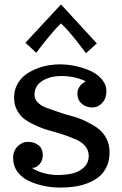

<svg xmlns="http://www.w3.org/2000/svg" viewBox="-20 -826 548 859"><path d="M38.6 0ZM252.9 -721.2Q235.8 -706.1 208.3 -673.1Q180.7 -640.1 161.1 -614.7L142.1 -589.8L93.8 -634.8L252.9 -806.2L413.1 -631.8L364.7 -587.9Q291 -687 252.9 -721.2ZM251 13.2Q212.9 13.2 177 5.9Q141.1 -1.5 109.1 -16.4Q77.1 -31.2 57.9 -57.9Q38.6 -84.5 38.6 -118.7Q38.6 -150.4 58.6 -170.9Q78.6 -191.4 105.5 -191.4Q132.8 -191.4 152.1 -176.3Q171.4 -161.1 171.4 -132.3Q171.4 -107.4 156.7 -91.1Q142.1 -74.7 123.5 -74.7Q142.1 -61 174.1 -52Q206.1 -43 238.3 -43Q275.9 -43 305.4 -50.3Q335 -57.6 356 -77.6Q377 -97.7 377 -128.9Q377 -152.3 362.5 -170.7Q348.1 -189 324.7 -199.7Q301.3 -210.4 271.2 -220.9Q241.2 -231.4 210 -239.5Q178.7 -247.6 148.7 -260.5Q118.7 -273.4 95.2 -289.1Q71.8 -304.7 57.4 -330.3Q43 -356 43 -389.2Q43 -422.4 57.4 -448.7Q71.8 -475.1 93.8 -491.5Q115.7 -507.8 144 -518.8Q172.4 -529.8 198.2 -533.9Q224.1 -538.1 248 -538.1Q283.2 -538.1 319.1 -530.3Q355 -522.5 386 -508.1Q417 -493.7 436.5 -470.2Q456.1 -446.8 456.1 -418.5Q456.1 -385.7 437.3 -365.5Q418.5 -345.2 393.1 -345.2Q365.2 -345.2 345.7 -362.1Q326.2 -378.9 326.2 -408.2Q326.2 -422.4 333.3 -434.1Q340.3 -445.8 346.2 -450.4Q352.1 -455.1 363.3 -462.4Q314.9 -485.8 253.9 -485.8Q203.6 -485.8 168.9 -463.9Q134.3 -441.9 134.3 -401.9Q134.3 -382.8 148.7 -367.9Q163.1 -353 186.8 -344Q210.4 -335 240.5 -325Q270.5 -314.9 302.2 -306.4Q334 -297.9 364 -283.4Q394 -269 417.7 -252Q441.4 -234.9 455.8 -207Q470.2 -179.2 470.2 -144Q470.2 -108.4 457.3 -80.6Q444.3 -52.7 423.3 -35.4Q402.3 -18.1 373.3 -6.8Q344.2 4.4 314.2 8.8Q284.2 13.2 251 13.2Z"/></svg>

Font: Trocchi
Style: Regular
Weight: 400
Designer: vernon adams
Version: Version 1.0; ttfautohint (v0.8) -l 6 -r 50 -G 100